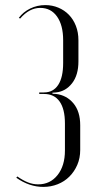

<svg xmlns="http://www.w3.org/2000/svg" viewBox="-20 -727 335 754"><path d="M150 7Q95 7 44 -29L48 -34Q71 -18 90.5 -10.5Q110 -3 130 -3Q177 -3 206 -39.5Q235 -76 235 -136V-242Q235 -299 214 -328.5Q193 -358 153 -358H134V-364H153Q189 -364 208.5 -393.5Q228 -423 228 -480V-569Q228 -628 204 -662Q180 -696 138 -696Q95 -696 59 -654L54 -657Q71 -680 98.5 -693.5Q126 -707 158 -707Q185 -707 209 -697Q233 -687 250.5 -669Q268 -651 278 -625.5Q288 -600 288 -569V-486Q288 -432 263 -400Q238 -368 200 -364L186 -363V-359L200 -358Q242 -353 268.5 -321Q295 -289 295 -235V-138Q295 -106 283.5 -79.5Q272 -53 252.5 -33.5Q233 -14 206.5 -3.5Q180 7 150 7Z"/></svg>

Font: Moniqa Cond Display
Style: Regular
Weight: 400
Width: 3
Designer: Rajesh Rajput
Foundry: Rajesh Rajput
Version: Version 1.000